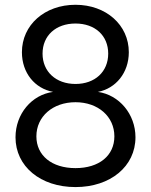

<svg xmlns="http://www.w3.org/2000/svg" viewBox="-20 -759 622 791"><path d="M291 11.7C435.1 11.7 538.1 -73.7 538.1 -193.4C538.1 -289.1 470.7 -368.2 383.3 -380.4C457 -394.5 510.7 -459 510.7 -543.9C510.7 -656.2 417 -739.3 291 -739.3C164.1 -739.3 70.3 -656.2 70.3 -543.9C70.3 -458.5 123.5 -394.5 198.7 -380.4C110.8 -368.7 43.9 -290 43.9 -193.4C43.9 -73.7 146.5 11.7 291 11.7ZM291 -66.4C193.4 -66.4 129.9 -118.2 129.9 -197.3C129.9 -278.8 197.3 -337.9 291 -337.9C384.3 -337.9 451.2 -278.8 451.2 -197.3C451.2 -117.7 388.2 -66.4 291 -66.4ZM291 -413.1C210.4 -413.1 155.3 -463.9 155.3 -538.1C155.3 -612.3 210 -662.1 291 -662.1C371.6 -662.1 425.8 -612.3 425.8 -538.1C425.8 -463.4 371.1 -413.1 291 -413.1Z"/></svg>

Font: Raveo Display Display
Style: Regular
Weight: 400
Designer: Jakub Foglar, Rasmus Andersson (Inter)
Foundry: Jakubfoglar.com
Version: Version 1.100;Glyphs 3.2.3 (3260)